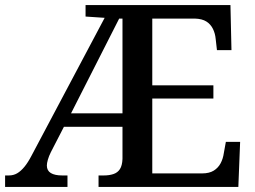

<svg xmlns="http://www.w3.org/2000/svg" viewBox="-20 -734 1003 754"><path d="M0 0V-45H15Q33 -45 47.5 -53.5Q62 -62 76 -79Q90 -96 104 -123L391 -664L316 -669V-714H885L889 -537H832L827 -581Q825 -603 816 -621Q807 -639 790.5 -649.5Q774 -660 746 -661H578V-399H818V-347H578V-53H773Q802 -53 819.5 -64Q837 -75 846.5 -93Q856 -111 859 -133L867 -177H923L916 0H367V-45H388Q409 -45 425.5 -50.5Q442 -56 451 -70Q460 -84 461 -110V-236H231L180 -137Q172 -121 168 -107Q164 -93 164 -84Q164 -64 179.5 -54.5Q195 -45 224 -45H245V0ZM259 -289H461V-661H448Z"/></svg>

Font: Noto Serif Thai Medium
Style: Regular
Weight: 500
Version: Version 2.001